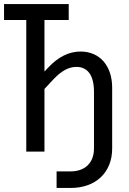

<svg xmlns="http://www.w3.org/2000/svg" viewBox="-20 -750 640 950"><path d="M330 180C454 180 535 103 535 -15V-316C535 -425 473 -495 379 -495C321 -495 268 -469 216 -413L200 -396V-651H320V-730H0V-651H110V0H200V-310L244 -357C283 -399 320 -419 358 -419C414 -419 445 -377 445 -296V-15C445 55 401 98 330 98H260V180Z"/></svg>

Font: Tekne LDO
Style: Regular
Weight: 400
Monospace: yes
Designer: Alessio Laiso, Mario Rullo, Paolo Rosset
Foundry: Alessio Laiso
Version: Version 1.000;hotconv 1.0.109;makeotfexe 2.5.65596